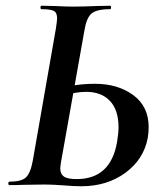

<svg xmlns="http://www.w3.org/2000/svg" viewBox="-20 -645 571 669"><path d="M203 1Q190 0 171.5 -1Q153 -2 131 -2L61 -1Q43 0 13 0Q9 0 9 -6Q9 -12 13 -12Q54 -12 70 -26.5Q86 -41 94 -84L175 -547Q179 -575 179 -581Q179 -601 167.5 -607Q156 -613 125 -613Q121 -613 121 -619Q121 -625 125 -625L171 -624Q209 -622 233 -622Q268 -622 316 -624L364 -625Q367 -625 367 -619Q367 -613 364 -613Q316 -613 298.5 -597.5Q281 -582 274 -538L192 -77Q190 -63 190 -57Q190 -39 202.5 -30Q215 -21 247 -21Q366 -21 388 -151Q393 -181 393 -201Q393 -262 363 -293.5Q333 -325 280 -325Q246 -325 193 -311L189 -336Q243 -353 311 -353Q391 -353 444.5 -313.5Q498 -274 498 -202Q498 -185 495 -165Q481 -90 417 -43Q353 4 263 4Q238 4 203 1Z"/></svg>

Font: Cormorant Infant
Style: Bold Italic
Weight: 700
Italic angle: -10°
Designer: Christian Thalmann (Catharsis Fonts)
Foundry: Catharsis Fonts
Version: Version 4.000